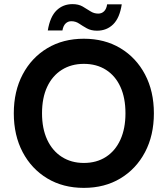

<svg xmlns="http://www.w3.org/2000/svg" viewBox="-20 -900 814 932"><path d="M387 12Q286 12 209.5 -34Q133 -80 90 -161.5Q47 -243 47 -350Q47 -457 90 -538.5Q133 -620 209.5 -666Q286 -712 387 -712Q488 -712 564.5 -666Q641 -620 684 -538.5Q727 -457 727 -350Q727 -243 684 -161.5Q641 -80 564.5 -34Q488 12 387 12ZM387 -109Q449 -109 494.5 -138.5Q540 -168 564.5 -222Q589 -276 589 -350Q589 -425 564.5 -478.5Q540 -532 494.5 -561Q449 -590 387 -590Q326 -590 280 -561Q234 -532 209 -478.5Q184 -425 184 -350Q184 -276 209 -222Q234 -168 280 -138.5Q326 -109 387 -109ZM451 -751Q422 -751 401.5 -762.5Q381 -774 364 -785.5Q347 -797 326 -797Q310 -797 298.5 -786Q287 -775 283 -752H212Q223 -819 254.5 -849.5Q286 -880 332 -880Q361 -880 381 -868.5Q401 -857 418.5 -845.5Q436 -834 457 -834Q474 -834 485.5 -845.5Q497 -857 500 -879H571Q561 -813 529.5 -782Q498 -751 451 -751Z"/></svg>

Font: DM Sans 12pt
Style: Bold
Weight: 700
Version: Version 4.004;gftools[0.9.30]